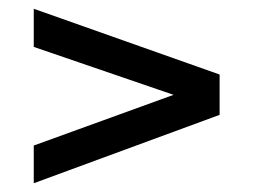

<svg xmlns="http://www.w3.org/2000/svg" viewBox="-20 -587 578 438"><path d="M57 -169V-255L410 -383V-359L57 -480V-567L481 -417V-325Z"/></svg>

Font: Instrument Sans Medium
Style: Regular
Weight: 500
Designer: Rodrigo Fuenzalida
Foundry: fragTYPE
Version: Version 1.000;gftools[0.9.28]